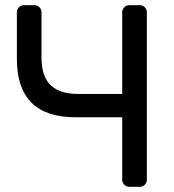

<svg xmlns="http://www.w3.org/2000/svg" viewBox="-20 -720 672 740"><path d="M280 -358H451V-673Q451 -684 459 -692Q467 -700 478 -700H519Q530 -700 538 -692Q546 -684 546 -673V-27Q546 -16 538 -8Q530 0 519 0H478Q467 0 459 -8Q451 -16 451 -27V-268H271Q45 -268 45 -493V-673Q45 -684 53 -692Q61 -700 72 -700H113Q124 -700 132 -692Q140 -684 140 -673V-498Q140 -425 175.5 -391.5Q211 -358 280 -358Z"/></svg>

Font: Rubik
Style: Regular
Weight: 400
Designer: Hubert & Fischer
Foundry: Hubert & Fischer
Version: Version 1.100